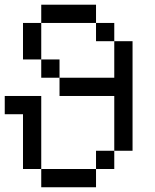

<svg xmlns="http://www.w3.org/2000/svg" viewBox="-20 -789 655 809"><path d="M230.8 -384.6V-461.5H461.5V-615.4H538.5V-153.8H461.5V-384.6ZM153.8 0V-76.9H384.6V0ZM384.6 -76.9V-153.8H461.5V-76.9ZM153.8 -461.5V-538.5H230.8V-461.5ZM76.9 -538.5V-692.3H153.8V-538.5ZM384.6 -615.4V-692.3H461.5V-615.4ZM153.8 -692.3V-769.2H384.6V-692.3ZM153.8 -76.9H76.9V-307.7H0V-384.6H153.8Z"/></svg>

Font: Mintsoda - Lime Green 13x16
Style: Regular
Weight: 400
Designer: Mintsoda-15
Version: Version 1.0